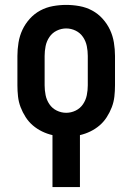

<svg xmlns="http://www.w3.org/2000/svg" viewBox="-20 -548 540 783"><path d="M194 215V3Q172 -2 151.5 -12Q131 -22 114 -36.5Q97 -51 84.5 -70.5Q72 -90 64 -111Q56 -132 53.5 -154.5Q51 -177 51 -200V-320Q51 -347 55.5 -374.5Q60 -402 71.5 -426.5Q83 -451 101.5 -471.5Q120 -492 144 -505Q168 -518 195.5 -523Q223 -528 250 -528Q277 -528 304.5 -523Q332 -518 356 -505Q380 -492 398.5 -471.5Q417 -451 428.5 -426.5Q440 -402 444.5 -374.5Q449 -347 449 -320V-200Q449 -177 446.5 -154.5Q444 -132 436 -111Q428 -90 415.5 -70.5Q403 -51 386 -36.5Q369 -22 348.5 -12Q328 -2 306 3V215ZM250 -88Q270 -88 288.5 -97Q307 -106 318.5 -123Q330 -140 334 -160Q338 -180 338 -200V-320Q338 -340 334 -360Q330 -380 318.5 -397Q307 -414 288.5 -423Q270 -432 250 -432Q230 -432 211.5 -423Q193 -414 181.5 -397Q170 -380 166 -360Q162 -340 162 -320V-200Q162 -180 166 -160Q170 -140 181.5 -123Q193 -106 211.5 -97Q230 -88 250 -88Z"/></svg>

Font: Iosevka SS04
Style: Bold
Weight: 700
Monospace: yes
Designer: Belleve Invis
Foundry: Belleve Invis
Version: Version 19.0.0; ttfautohint (v1.8.4)